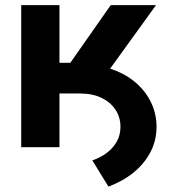

<svg xmlns="http://www.w3.org/2000/svg" viewBox="-20 -562 659 733"><path d="M133.3 -205.1V-315.9H289.6Q356 -315.9 408.9 -297.1Q461.9 -278.3 499.8 -245.1Q537.6 -211.9 557.6 -168.9Q577.6 -126 577.6 -78.1Q577.6 -26.4 554.7 18.1Q531.7 62.5 490.5 96.2Q449.2 129.9 394 150.4L332.5 50.3Q365.2 39.1 389.2 20.5Q413.1 2 426.5 -22.7Q439.9 -47.4 439.9 -78.1Q439.9 -114.3 420.9 -143.1Q401.9 -171.9 367.4 -188.5Q333 -205.1 285.6 -205.1ZM61 0V-542.5H207V-322.3H248.5L402.8 -542.5H575.7L332 -205.1H207V0Z"/></svg>

Font: Inter 16pt
Style: Bold
Weight: 700
Version: Version 4.001;git-66647c0bb